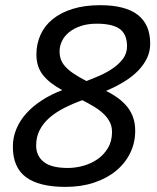

<svg xmlns="http://www.w3.org/2000/svg" viewBox="-20 -710 608 744"><path d="M391.1 -357.9Q418.9 -343.8 439.9 -327.9Q460.9 -312 475.1 -293.5Q489.3 -274.9 496.6 -252.7Q503.9 -230.5 503.9 -203.1Q503.9 -156.7 484.6 -117.2Q465.3 -77.6 429.9 -48.3Q394.5 -19 344.7 -2.4Q294.9 14.2 233.9 14.2Q131.8 14.2 80.8 -23.4Q29.8 -61 29.8 -142.1Q29.8 -177.7 43.5 -210.4Q57.1 -243.2 82.3 -271Q107.4 -298.8 142.6 -321.5Q177.7 -344.2 221.2 -360.8Q171.9 -387.2 146.5 -419.2Q121.1 -451.2 121.1 -499Q121.1 -540 137 -575.2Q152.8 -610.4 184.1 -635.7Q215.3 -661.1 261.5 -675.5Q307.6 -689.9 368.2 -689.9Q465.3 -689.9 513.7 -652.6Q562 -615.2 562 -541Q562 -510.7 549.6 -484.6Q537.1 -458.5 514.6 -435.5Q492.2 -412.6 460.7 -393.3Q429.2 -374 391.1 -357.9ZM314.9 -396Q338.4 -404.8 365.7 -416.7Q393.1 -428.7 416.7 -444.8Q440.4 -460.9 456.3 -481.9Q472.2 -502.9 472.2 -530.8Q472.2 -577.6 443.8 -597.9Q415.5 -618.2 355 -618.2Q319.8 -618.2 293 -609.1Q266.1 -600.1 247.8 -585.2Q229.5 -570.3 220.2 -551Q210.9 -531.7 210.9 -511.2Q210.9 -494.1 215.8 -480Q220.7 -465.8 232.7 -452.4Q244.6 -439 264.6 -425.3Q284.7 -411.6 314.9 -396ZM298.8 -321.8Q258.8 -307.1 225.8 -290Q192.9 -272.9 169.4 -251.7Q146 -230.5 133.1 -204.6Q120.1 -178.7 120.1 -146Q120.1 -106 149.7 -82.5Q179.2 -59.1 243.2 -59.1Q272.5 -59.1 303 -67.6Q333.5 -76.2 358.2 -93.3Q382.8 -110.4 398.4 -136.7Q414.1 -163.1 414.1 -198.2Q414.1 -220.7 404.8 -238.3Q395.5 -255.9 379.6 -270.5Q363.8 -285.2 343 -297.6Q322.3 -310.1 298.8 -321.8Z"/></svg>

Font: Lorenzo Sans
Style: Italic
Weight: 400
Italic angle: -12°
Foundry: Intel Corporation
Version: Version 1.00; ttfautohint (v1.5)